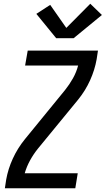

<svg xmlns="http://www.w3.org/2000/svg" viewBox="-20 -1005 564 1025"><path d="M6 0 13 -46Q23 -103 48.5 -158.5Q74 -214 113 -262L220 -393L327 -524Q351 -554 369.5 -587Q388 -620 397 -655H114L128 -735H503L496 -689Q486 -632 461 -576.5Q436 -521 397 -473L182 -211Q158 -181 140 -148Q122 -115 112 -80H395L382 0ZM280 -801 174 -931 248 -979 334 -856 462 -985 524 -925 373 -801Z"/></svg>

Font: Iosevka Curly Medium Oblique
Style: Regular
Weight: 500
Italic angle: -9°
Monospace: yes
Designer: Belleve Invis
Foundry: Belleve Invis
Version: Version 11.1.0; ttfautohint (v1.8.3)